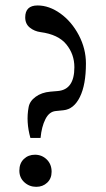

<svg xmlns="http://www.w3.org/2000/svg" viewBox="-20 -686 398 721"><path d="M94.2 -168Q77.1 -228.5 87.4 -283.2Q91.3 -306.2 113.8 -322.5Q136.2 -338.9 168.9 -341.8L197.3 -344.2Q259.3 -349.6 259.3 -433.6Q259.3 -482.4 229 -519.5Q198.7 -556.6 132.3 -565.4Q109.4 -568.4 92 -582.3Q74.7 -596.2 74.7 -620.6Q74.7 -665.5 121.1 -665.5Q164.6 -665.5 206.8 -635.3Q249 -605 275.9 -554Q302.7 -502.9 302.7 -447.8Q302.7 -367.7 280 -321.8Q257.3 -275.9 218.3 -272L189 -269Q164.6 -266.6 150.4 -238.3Q136.2 -210 132.3 -168ZM116.2 15.6Q90.3 15.6 71.5 -1.5Q52.7 -18.6 52.7 -45.4Q52.7 -72.8 69.6 -88.9Q86.4 -105 111.3 -105Q137.2 -105 155.5 -87.2Q173.8 -69.3 173.8 -41Q173.8 -15.6 157.2 0Q140.6 15.6 116.2 15.6Z"/></svg>

Font: Elstob 18pt
Style: Regular
Weight: 400
Designer: Peter S. Baker
Version: Version 1.015